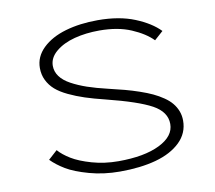

<svg xmlns="http://www.w3.org/2000/svg" viewBox="-79 -798 1008 900"><g transform="rotate(-10 425.0 -347.5)"><path d="M422 11Q344.5 11 276.2 -8Q208 -27 169 -50.5Q130 -74 103.5 -101L146 -139.5Q167 -115.5 202.5 -93.8Q238 -72 297.2 -55Q356.5 -38 423 -38Q546.5 -38 619.2 -73.8Q692 -109.5 692 -168Q692 -225.5 627.8 -260.8Q563.5 -296 413.5 -333.5Q358.5 -347 318.8 -360Q279 -373 242.8 -390.2Q206.5 -407.5 184 -427.2Q161.5 -447 148.5 -473.5Q135.5 -500 135.5 -532Q135.5 -585.5 177 -625.8Q218.5 -666 287.2 -686Q356 -706 441 -706Q543 -706 616.8 -676Q690.5 -646 731.5 -603.5L690 -566.5Q654.5 -603 591.2 -630Q528 -657 440 -657Q376 -657 321.5 -642.8Q267 -628.5 232 -599.2Q197 -570 197 -531.5Q197 -504 213.8 -481Q230.5 -458 263.5 -440Q296.5 -422 337.2 -408Q378 -394 433.5 -381Q476.5 -371 510.2 -362Q544 -353 578.2 -341.2Q612.5 -329.5 638 -317.5Q663.5 -305.5 686.2 -290Q709 -274.5 723.2 -257.2Q737.5 -240 745.8 -218.8Q754 -197.5 754 -173Q754 -113.5 710.8 -71.5Q667.5 -29.5 593.8 -9.2Q520 11 422 11Z"/></g></svg>

Font: League Mono Wide UltraLight
Style: Regular
Weight: 200
Width: 8
Designer: Tyler Finck
Foundry: The League of Moveable Type / Tyler Finck
Version: Version 2.210